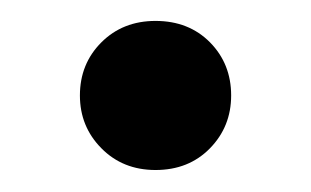

<svg xmlns="http://www.w3.org/2000/svg" viewBox="-20 -350 290 179"><path d="M125 -330.5Q156 -330.5 175.8 -310.5Q195.5 -290.5 195.5 -261Q195.5 -232 175.8 -211.8Q156 -191.5 125 -191.5Q94.5 -191.5 74.5 -211.8Q54.5 -232 54.5 -261Q54.5 -290.5 74.5 -310.5Q94.5 -330.5 125 -330.5Z"/></svg>

Font: Newsreader Display
Style: Regular
Weight: 400
Designer: Hugues Gentile
Foundry: Production Type
Version: Version 1.001